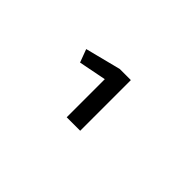

<svg xmlns="http://www.w3.org/2000/svg" viewBox="-19 -958 1037 1037"><g transform="rotate(45 500.0 -439.5)"><path d="M469 -246V-537L311 -506L283 -581L487 -633H572V-246Z"/></g></svg>

Font: Inconsolata UltraExpanded Black
Style: Regular
Weight: 900
Width: 9
Monospace: yes
Designer: Raph Levien, Cyreal, Brenton Simpson
Foundry: Raph Levien, Cyreal, Google
Version: Version 3.001; ttfautohint (v1.8.2.53-6de2)